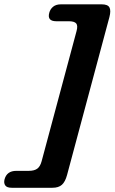

<svg xmlns="http://www.w3.org/2000/svg" viewBox="-107 -760 542 908"><path d="M90 2 255 -613Q262 -638.5 253.5 -649Q245 -659.5 218.5 -659.5H159.5Q115 -659.5 126 -699.5Q130.5 -717 144.2 -728.2Q158 -739.5 181 -739.5H374Q402.5 -739.5 410.5 -725Q418.5 -710.5 410.5 -679.5L210 68Q201.5 99.5 185.8 113.8Q170 128 141 128H-51.5Q-74.5 128 -82.2 116.8Q-90 105.5 -85.5 88Q-74.5 48 -30 48H28.5Q55.5 48 69.5 37.5Q83.5 27 90 2Z"/></svg>

Font: Fraunces 9pt S100
Style: Bold Italic
Weight: 700
Italic angle: -16°
Version: Version 1.000; ttfautohint (v1.8.3)